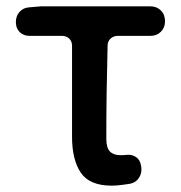

<svg xmlns="http://www.w3.org/2000/svg" viewBox="-20 -571 569 605"><path d="M332 14Q262 14 234.5 -27Q207 -68 207 -140V-427Q207 -441 198 -449.5Q189 -458 175 -458H73Q54 -458 42 -470Q30 -482 30 -501Q30 -521 42 -534Q54 -547 73 -548L109 -551H454Q474 -551 487 -538Q500 -525 500 -504Q500 -484 487 -471Q474 -458 454 -458H351Q338 -458 328.5 -449.5Q319 -441 319 -427Q317 -349 316 -277.5Q315 -206 315 -134Q315 -105 326.5 -93.5Q338 -82 360 -82Q373 -82 378 -83Q395 -85 408 -76.5Q421 -68 424 -51L425 -46Q428 -27 418.5 -11.5Q409 4 390 8Q383 9 365.5 11.5Q348 14 332 14Z"/></svg>

Font: Chiron GoRound TC M
Style: Regular
Weight: 500
Designer: Ryoko NISHIZUKA 西塚涼子 (kana, bopomofo & ideographs); Paul D. Hunt (Latin, Greek & Cyrillic); Sandoll Communications 산돌커뮤니
Foundry: Adobe
Version: Version 1.000;hotconv 1.1.1;makeotfexe 2.6.0